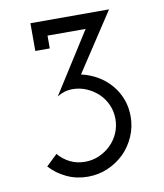

<svg xmlns="http://www.w3.org/2000/svg" viewBox="-76 -713 668 784"><g transform="rotate(-10 257.5 -321.0)"><path d="M377 -54Q347 -25 308.5 -8.5Q270 8 226 8Q179 8 138.5 -11Q98 -30 69 -62L115 -106Q135 -82 163 -68Q191 -54 225 -54Q256 -54 283.5 -66Q311 -78 332 -98.5Q353 -119 365 -146.5Q377 -174 377 -205Q377 -236 365 -263.5Q353 -291 332 -311Q311 -331 283.5 -343Q256 -355 225 -355Q207 -355 191 -350Q175 -345 161 -336L321 -588H163V-535H103V-650H429L270 -408Q306 -400 337 -382Q368 -364 391 -337.5Q414 -311 427 -277.5Q440 -244 440 -205Q440 -161 423 -122Q406 -83 377 -54Z"/></g></svg>

Font: Josefin Slab SemiBold
Style: Regular
Weight: 600
Designer: Santiago Orozco
Foundry: Typemade
Version: Version 2.000